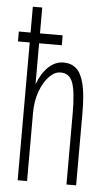

<svg xmlns="http://www.w3.org/2000/svg" viewBox="-50 -699 413 733"><g transform="rotate(5 156.5 -332.5)"><path d="M46 0V-665H82V-371Q98 -414 124 -438.5Q150 -463 182 -463Q211 -463 230.5 -446Q250 -429 260 -388.5Q270 -348 270 -276V0H233V-274Q233 -355 220.5 -389.5Q208 -424 175 -424Q152 -425 130.5 -403Q109 -381 95.5 -344Q82 -307 82 -262V0ZM1 -528V-566H169V-528Z"/></g></svg>

Font: Inconsolata ExtraCondensed Light
Style: Regular
Weight: 300
Width: 2
Monospace: yes
Designer: Raph Levien, Cyreal, Brenton Simpson
Foundry: Raph Levien, Cyreal, Google
Version: Version 3.100; ttfautohint (v1.8.4.7-5d5b)